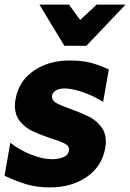

<svg xmlns="http://www.w3.org/2000/svg" viewBox="-29 -806 568 838"><path d="M199 -111Q157 -111 106 -131.5Q55 -152 16 -183L-9 -39Q46 -13 90.5 -0.5Q135 12 188 12Q284 12 350 -34Q416 -80 430 -159Q433 -174 433 -187Q433 -228 410.5 -255.5Q388 -283 357.5 -298Q327 -313 280 -330Q237 -345 217.5 -356Q198 -367 198 -384Q198 -400 213 -410Q228 -420 253 -420Q287 -420 336 -402.5Q385 -385 421 -361L446 -503Q400 -524 363 -533Q326 -542 275 -542Q183 -542 118 -497Q53 -452 39 -374Q36 -359 36 -345Q36 -303 59 -275.5Q82 -248 113 -233.5Q144 -219 193 -202Q237 -189 256 -178Q275 -167 272 -149Q268 -127 245.5 -119Q223 -111 199 -111ZM393 -786 321 -719 272 -786H143L252 -606H348L519 -786Z"/></svg>

Font: Geom ExtraBold
Style: Bold Italic
Weight: 800
Italic angle: -10°
Version: Version 1.102